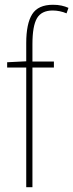

<svg xmlns="http://www.w3.org/2000/svg" viewBox="-20 -785 307 805"><path d="M206 -502H116V0H90V-502H10V-524L90 -528V-604Q90 -686 115 -725.5Q140 -765 202 -765Q222 -765 238 -761.5Q254 -758 267 -752L259 -729Q245 -735 230 -738Q215 -741 201 -741Q154 -741 135 -708.5Q116 -676 116 -600V-527H206Z"/></svg>

Font: Noto Sans Georgian Condensed Thin
Style: Regular
Weight: 100
Width: 3
Designer: Monotype Design Team, Akaki Razmadze
Foundry: Google LLC
Version: Version 2.005; ttfautohint (v1.8.4.7-5d5b)